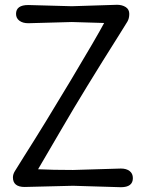

<svg xmlns="http://www.w3.org/2000/svg" viewBox="-20 -776 608 802"><path d="M280 -750 469 -756Q490 -756 505 -746.5Q520 -737 520 -718Q520 -699 512 -685.5Q504 -672 480 -634Q329 -395 240.5 -242.5Q152 -90 139 -69Q199 -66 285 -66L485 -72Q508 -72 521.5 -61.5Q535 -51 535 -32Q535 6 485 6L285 0L83 5Q34 5 34 -35Q34 -48 42 -61Q50 -74 80 -122Q164 -254 275 -439.5Q386 -625 415 -680L280 -684L98 -679Q75 -679 61 -689.5Q47 -700 47 -718Q47 -755 98 -755Z"/></svg>

Font: Delius
Style: Regular
Weight: 400
Designer: Natalia Raices
Foundry: Natalia Raices
Version: Version 1.001